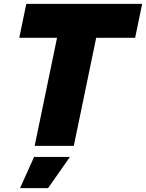

<svg xmlns="http://www.w3.org/2000/svg" viewBox="-20 -749 750 986"><path d="M273 -555H79L115 -729H710L674 -555H474L359 0H158ZM155 57H339L227 217H83Z"/></svg>

Font: Mona Sans Black
Style: Italic
Weight: 900
Italic angle: -11.7°
Designer: Deni Anggara
Foundry: GitHub
Version: Version 2.000